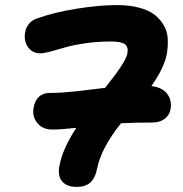

<svg xmlns="http://www.w3.org/2000/svg" viewBox="-20 -693 725 760"><path d="M187 -180.2Q148.4 -180.2 127.7 -206.1Q106.9 -231.9 112.8 -266.1Q123.5 -325.2 178.2 -325.2Q202.6 -325.2 231.4 -327.1Q260.3 -329.1 281.5 -331.5Q302.7 -334 338.6 -338.4Q374.5 -342.8 396 -345.2Q424.3 -380.9 438.7 -400.4Q453.1 -419.9 467 -442.9Q481 -465.8 483.9 -480Q489.3 -506.3 474.9 -517.6Q460.4 -528.8 418.9 -528.8Q365.7 -528.8 316.4 -521.5Q267.1 -514.2 237.8 -505.4Q208.5 -496.6 181.2 -489.3Q153.8 -481.9 139.2 -481.9Q108.4 -481.9 90.6 -506.8Q72.8 -531.7 80.1 -567.9Q83 -584 94.2 -598.1Q105.5 -612.3 124 -619.1Q192.4 -644 282.7 -658.4Q373 -672.9 441.9 -672.9Q491.7 -672.9 530 -662.8Q568.4 -652.8 591.6 -634.8Q614.7 -616.7 628.7 -592.3Q642.6 -567.9 644 -539.1Q645.5 -510.3 640.1 -478Q629.4 -423.3 579.1 -352.1Q621.6 -347.7 641.6 -321.8Q661.6 -295.9 654.8 -259.8Q650.4 -236.3 631.3 -222.2Q612.3 -208 582 -208Q513.2 -208 459 -205.1Q381.3 -107.9 365.2 -28.8Q356.9 12.7 337.2 29.8Q317.4 46.9 284.2 46.9Q244.6 46.9 225.8 24.9Q207 2.9 215.8 -39.1Q228 -104.5 282.2 -187Q222.2 -180.2 187 -180.2Z"/></svg>

Font: Shantell Sans Bouncy
Style: Bold Italic
Weight: 700
Italic angle: -11.31°
Designer: Stephen Nixon, Anya Danilova, Shantell Martin
Foundry: Arrow Type
Version: Version 1.006;[9816181b4]